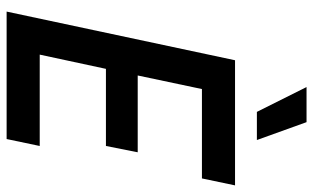

<svg xmlns="http://www.w3.org/2000/svg" viewBox="-203 -743 946 580"><g transform="rotate(90 270.0 -453.0)"><path d="M15 0 162 -690H540L519 -590H249L208 -396H440L421 -300H188L145 -100H421L400 0ZM243 -906H349L403 -756H318Z"/></g></svg>

Font: Radio Canada Condensed Medium
Style: Italic
Weight: 500
Width: 3
Italic angle: -12°
Designer: Charles Daoud, Etienne Aubert Bonn, Alexandre Saumier Demers, Jacques Le Bailly
Foundry: Radio-Canada
Version: Version 2.104; ttfautohint (v1.8.4.7-5d5b);gftools[0.9.28.de